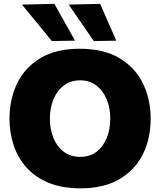

<svg xmlns="http://www.w3.org/2000/svg" viewBox="-20 -988 852 1022"><path d="M409.5 14.5Q309.5 14.5 237.8 -15.5Q166 -45.5 120.2 -97.2Q74.5 -149 52.5 -215.8Q30.5 -282.5 30.5 -355.5Q30.5 -459.5 71.2 -544Q112 -628.5 194.8 -678.5Q277.5 -728.5 404.5 -728.5Q533 -728.5 616.5 -678.2Q700 -628 741 -543.5Q782 -459 782 -356.5Q782 -249.5 739.8 -165.8Q697.5 -82 614.8 -33.8Q532 14.5 409.5 14.5ZM407 -153Q459 -153 494.8 -181Q530.5 -209 548.8 -255.2Q567 -301.5 567 -356.5Q567 -414 547.5 -460.2Q528 -506.5 492 -533.5Q456 -560.5 407 -560.5Q356 -560.5 319.8 -533Q283.5 -505.5 264.5 -459.2Q245.5 -413 245.5 -356.5Q245.5 -301 264 -254.8Q282.5 -208.5 318.5 -180.8Q354.5 -153 407 -153ZM256 -769.5Q217.5 -816.5 178 -864.8Q138.5 -913 97 -963.5L269.5 -967.5Q297 -918 324.5 -869.2Q352 -820.5 379.5 -771.5ZM479 -769.5Q447 -816.5 413.8 -864.8Q380.5 -913 345.5 -963.5L513 -967.5Q534.5 -918 555.8 -869.8Q577 -821.5 599 -771.5Z"/></svg>

Font: Commissioner ExtraBold
Style: Regular
Weight: 800
Designer: Kostas Bartsokas
Foundry: Kostas Bartsokas
Version: Version 1.000; ttfautohint (v1.8.3)